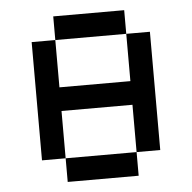

<svg xmlns="http://www.w3.org/2000/svg" viewBox="-47 -655 702 702"><g transform="rotate(-5 304.0 -304.0)"><path d="M434 -86.8V-260.4H173.6V-86.8ZM173.6 -520.8V-347.2H434V-520.8ZM434 -86.8V0H173.6V-86.8H86.8V-520.8H173.6V-607.6H434V-520.8H520.8V-86.8Z"/></g></svg>

Font: 8-bit Operator+ 8
Style: Regular
Weight: 400
Designer: GrandChaos9000
Version: Version 1.3.0 - August 1, 2014